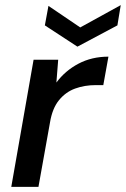

<svg xmlns="http://www.w3.org/2000/svg" viewBox="-20 -729 491 749"><path d="M24 0 111 -496H207L200 -407Q234 -453 286 -480.5Q338 -508 403 -508L383 -397H354Q310 -397 273 -383.5Q236 -370 210 -338Q184 -306 175 -251L130 0ZM282 -547 155 -630 169 -706 293 -622 451 -709 438 -630Z"/></svg>

Font: Ultramarine Medium
Style: Italic
Weight: 500
Italic angle: -10°
Designer: Colophon Foundry, Jonny Pinhorn
Foundry: Colophon Foundry
Version: Version 1.200; ttfautohint (v1.8.3)